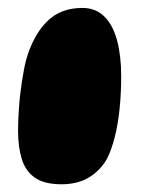

<svg xmlns="http://www.w3.org/2000/svg" viewBox="-20 -442 377 484"><path d="M135 22.5Q91.5 22.5 67.8 5.8Q44 -11 34.8 -41.5Q25.5 -72 25.5 -113Q25.5 -127.5 26.2 -142.5Q27 -157.5 28 -172.5Q29 -187.5 30.8 -202.8Q32.5 -218 34.8 -233.2Q37 -248.5 39.8 -263.2Q42.5 -278 46 -291.5Q63.5 -352.5 97.8 -387.2Q132 -422 187.5 -422Q221.5 -422 243.2 -400.2Q265 -378.5 275.2 -339.8Q285.5 -301 285.5 -250Q285.5 -229 284.5 -208.2Q283.5 -187.5 281.5 -168.2Q279.5 -149 276.5 -130.8Q273.5 -112.5 269.2 -96.2Q265 -80 260 -65.8Q255 -51.5 248.5 -39.5Q231 -10.5 203 6Q175 22.5 135 22.5Z"/></svg>

Font: Gluten
Style: Bold
Weight: 700
Designer: Tyler Finck
Foundry: Etcetera Type Company
Version: Version 1.204